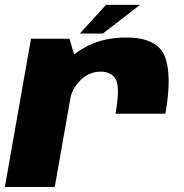

<svg xmlns="http://www.w3.org/2000/svg" viewBox="-32 -748 736 768"><path d="M430 -293H629.5Q657 -448.5 627 -523.2Q597 -598 471.5 -598Q358 -598 276.2 -539Q194.5 -480 178.5 -392.5L248 -349.5Q255.5 -393 290 -427.2Q324.5 -461.5 371.5 -461.5Q412.5 -461.5 430.8 -431Q449 -400.5 430 -293ZM-12.5 0H187L274.5 -496L246 -593H92ZM287.5 -614H379.5L528 -728.5H392Z"/></svg>

Font: Anybody UltraCondensed Thin ExtraBold
Style: Italic
Weight: 800
Italic angle: -10°
Version: Version 1.111